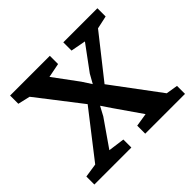

<svg xmlns="http://www.w3.org/2000/svg" viewBox="-138 -714 871 871"><g transform="rotate(-45 298.0 -278.0)"><path d="M8.8 0V-51.3L75.7 -61.5L245.1 -279.3L82.5 -489.3L23.9 -502.9V-555.7H278.8V-502.9L210 -489.3L296.9 -371.6L325.7 -327.1L350.1 -370.6L437.5 -489.3L365.2 -502.9V-555.7H584V-502.9L521.5 -489.3L363.3 -289.1L533.7 -60.5L590.3 -51.3V0H335V-51.3L398.9 -61.5L310.5 -189L279.8 -234.4L255.9 -189.9L167 -62L246.1 -51.3V0Z"/></g></svg>

Font: HaufeMerriweather
Style: Regular
Weight: 400
Designer: Eben Sorkin ( eben@eyebytes.com )
Foundry: Eben Sorkin
Version: Version 1.56